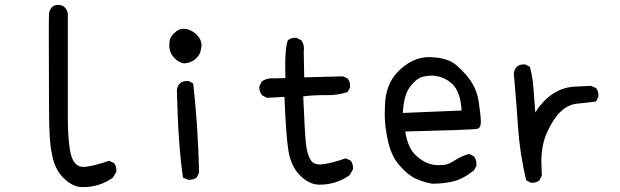

<svg xmlns="http://www.w3.org/2000/svg" viewBox="-20 -755 2540 787"><path d="M319 12Q276 12 237 -29Q202 -65 192 -129Q181 -175 181 -308L180 -621Q180 -677 181 -703Q190 -735 217 -735Q251 -735 258 -699V-282Q258 -203 264 -161Q272 -71 321 -71Q354 -71 427 -96L447 -87Q457 -75 457 -57V-51L443 -27Q389 12 319 12Z M757 -18H751L730 -27Q710 -164 705 -386Q710 -423 747 -423H753L772 -413Q792 -233 796 -47L786 -27Q774 -18 757 -18ZM734 -495Q711 -499 692.5 -519.5Q674 -540 674 -567Q674 -570 675 -586.5Q676 -603 697 -622Q713 -637 732 -637Q763 -637 790 -609Q806 -591 806 -569Q806 -564 802.5 -546.5Q799 -529 781 -513Q763 -497 734 -495Z M1289 2Q1246 2 1207 -39Q1172 -75 1162 -138.5Q1152 -202 1146 -358L1074 -354L1055 -364Q1043 -378 1043 -396V-401L1053 -421Q1071 -434 1095 -434H1116L1150 -435L1149 -484Q1149 -562 1160 -590Q1172 -600 1189 -600H1195L1215 -590Q1226 -574 1226 -555L1225 -544L1227 -438L1386 -442L1405 -433Q1415 -421 1415 -403V-397L1405 -378Q1367 -365 1323 -365H1303Q1262 -365 1223 -360Q1229 -218 1233.5 -171Q1238 -124 1253 -100Q1264 -81 1291 -81Q1324 -81 1397 -106L1417 -97Q1427 -85 1427 -67V-61L1413 -37Q1359 2 1289 2Z M1752 -2Q1717 -8 1684.5 -22.5Q1652 -37 1617 -77.5Q1582 -118 1569 -183Q1557 -239 1557 -287L1558 -324Q1561 -409 1609 -459Q1668 -521 1740 -521Q1746 -521 1769 -519Q1792 -517 1821 -506Q1850 -495 1891.5 -447Q1933 -399 1942 -339.5Q1951 -280 1951 -256Q1951 -231 1937 -227Q1923 -223 1641 -216Q1652 -146 1687 -116Q1728 -78 1777 -78Q1781 -78 1799 -79Q1817 -80 1844.5 -98Q1872 -116 1903 -124L1923 -114Q1933 -101 1933 -82V-76L1923 -57Q1878 -21 1838 -11.5Q1798 -2 1752 -2ZM1631 -292 1872 -302Q1868 -380 1832 -412.5Q1796 -445 1746 -445Q1735 -445 1715 -441Q1695 -437 1673.5 -414.5Q1652 -392 1643 -364.5Q1634 -337 1631 -292Z M2162 -6H2156L2137 -16Q2111 -122 2103.5 -233.5Q2096 -345 2086 -454Q2091 -491 2127 -491H2133L2152 -481Q2164 -437 2167 -389Q2170 -341 2174 -294Q2193 -325 2219.5 -349.5Q2246 -374 2276 -386.5Q2306 -399 2338 -400Q2370 -401 2403 -403L2423 -394Q2433 -382 2433 -364V-358L2423 -339Q2387 -334 2344 -330Q2273 -322 2225 -218Q2199 -165 2199 -92L2201 -35L2191 -16Q2180 -6 2162 -6Z"/></svg>

Font: Xiaolai Mono SC
Style: Regular
Weight: 400
Monospace: yes
Designer: LXGW / Nozomi Seto
Version: Version 3.113;September 30, 2024